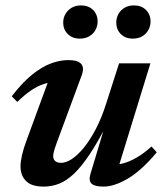

<svg xmlns="http://www.w3.org/2000/svg" viewBox="-20 -679 605 711"><path d="M315 -35 372 -224.5 376.5 -219.5Q342 -152.5 312 -107.5Q282 -62.5 254.5 -36.2Q227 -10 199.5 1Q172 12 142 12Q96.5 12 76.2 -8.8Q56 -29.5 56 -62.5Q56 -80.5 61.5 -104.8Q67 -129 79.5 -162.5L169.5 -407.5L191.5 -375.5Q167.5 -376 143.2 -368.2Q119 -360.5 94.5 -343.8Q70 -327 44 -301.5L23.5 -322.5Q62 -372.5 98 -401.8Q134 -431 167.8 -443.8Q201.5 -456.5 233 -456.5Q268 -456.5 280.5 -442.5Q293 -428.5 282.5 -400L189.5 -148.5Q183 -130.5 180 -119.5Q177 -108.5 177 -100.5Q177 -89 184.5 -82.5Q192 -76 206.5 -76Q224.5 -76 246.2 -90.2Q268 -104.5 290.8 -132.5Q313.5 -160.5 335 -201.5Q356.5 -242.5 373.5 -296.5L421 -444.5H537L412 -38L397 -69.5Q418 -68.5 441.2 -75.5Q464.5 -82.5 489.5 -97.5Q514.5 -112.5 541 -136.5L560.5 -115Q503 -46.5 452.8 -17.2Q402.5 12 363.5 12Q330.5 12 319 1Q307.5 -10 315 -35ZM275.5 -536Q248 -536 231 -553Q214 -570 214 -595Q214 -612.5 222.2 -627Q230.5 -641.5 245.2 -650.2Q260 -659 280 -659Q308 -659 324.8 -642Q341.5 -625 341.5 -599.5Q341.5 -582.5 333.5 -568Q325.5 -553.5 310.8 -544.8Q296 -536 275.5 -536ZM471.5 -536Q444 -536 427.2 -553Q410.5 -570 410.5 -595Q410.5 -612.5 418.5 -627Q426.5 -641.5 441.2 -650.2Q456 -659 476 -659Q504 -659 520.8 -642Q537.5 -625 537.5 -599.5Q537.5 -582.5 529.5 -568Q521.5 -553.5 507 -544.8Q492.5 -536 471.5 -536Z"/></svg>

Font: Newsreader 16pt 16pt SemiBold
Style: Italic
Weight: 600
Italic angle: -17°
Version: Version 1.003